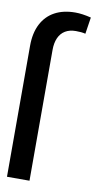

<svg xmlns="http://www.w3.org/2000/svg" viewBox="-86 -779 418 818"><g transform="rotate(10 123.5 -370.0)"><path d="M6.2 0V-566.3Q6.2 -621.9 26.2 -660.7Q46.3 -699.6 83.4 -719.6Q120.5 -739.6 172 -739.6Q201.7 -739.6 240.3 -730L229.3 -658.1Q221 -660.2 210.6 -661.3Q200.3 -662.3 187.8 -662.3Q160.6 -662.3 141.7 -650.9Q122.9 -639.5 113.3 -617.9Q103.6 -596.3 103.6 -566.3V0Z"/></g></svg>

Font: Pretendard Variable
Style: Regular
Weight: 400
Designer: Base glyphs from Inter by Rasmus Andersson; Hangul glyphs from Noto Sans CJK(Source Han Sans) by Jang Soo-young and Kang
Foundry: Kil Hyung-jin
Version: Version 1.100;FEAKit 1.0